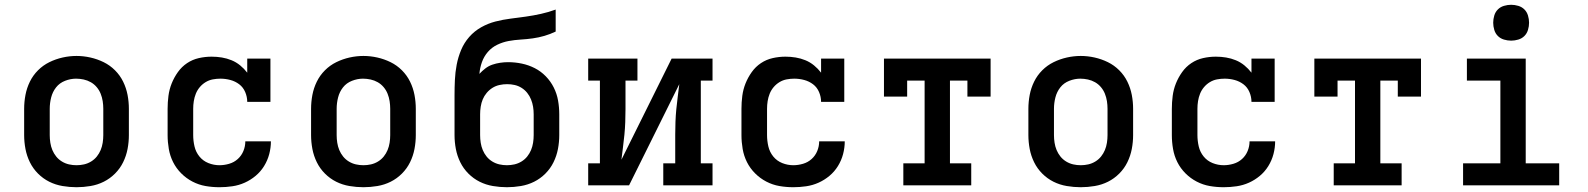

<svg xmlns="http://www.w3.org/2000/svg" viewBox="-20 -775 6640 803"><path d="M300 8Q271 8 241.5 3Q212 -2 186 -15Q160 -28 139 -49Q118 -70 105 -96.5Q92 -123 86.5 -152Q81 -181 81 -210V-320Q81 -349 86.5 -378Q92 -407 105 -433.5Q118 -460 139 -481Q160 -502 186.5 -515Q213 -528 242 -534.5Q271 -541 300 -541Q329 -541 358 -534.5Q387 -528 413.5 -515Q440 -502 461 -481Q482 -460 495 -433.5Q508 -407 513.5 -378Q519 -349 519 -320V-210Q519 -181 513.5 -152Q508 -123 495 -96.5Q482 -70 461 -49Q440 -28 414 -15Q388 -2 358.5 3Q329 8 300 8ZM300 -84Q316 -84 331.5 -87.5Q347 -91 361 -99.5Q375 -108 385 -120.5Q395 -133 401 -147.5Q407 -162 409.5 -178Q412 -194 412 -210V-320Q412 -336 409.5 -352Q407 -368 401 -383Q395 -398 384.5 -410.5Q374 -423 360 -431Q346 -439 330 -442.5Q314 -446 298 -446Q275 -446 252 -437Q229 -428 214.5 -409.5Q200 -391 194 -367.5Q188 -344 188 -320V-210Q188 -194 190.5 -178Q193 -162 199 -147.5Q205 -133 215 -120.5Q225 -108 239 -99.5Q253 -91 268.5 -87.5Q284 -84 300 -84Z M898 8Q868 8 839.5 3Q811 -2 785 -15.5Q759 -29 738 -50Q717 -71 704 -97Q691 -123 686 -152Q681 -181 681 -210V-320Q681 -347 684.5 -374Q688 -401 698 -426Q708 -451 724 -473.5Q740 -496 762.5 -511Q785 -526 811.5 -532Q838 -538 865 -538Q887 -538 908 -534.5Q929 -531 948.5 -523Q968 -515 984.5 -501.5Q1001 -488 1014 -471V-530H1111V-349H1014Q1014 -370 1005.5 -390Q997 -410 980.5 -422.5Q964 -435 943.5 -440.5Q923 -446 902 -446Q886 -446 870 -443Q854 -440 840 -431.5Q826 -423 815.5 -410.5Q805 -398 799 -383Q793 -368 790.5 -352Q788 -336 788 -320V-210Q788 -186 793.5 -162.5Q799 -139 814 -120.5Q829 -102 851.5 -93Q874 -84 898 -84Q918 -84 938.5 -90Q959 -96 974.5 -110Q990 -124 998 -143.5Q1006 -163 1006 -184Q1006 -184 1006 -184Q1006 -184 1006 -184H1113Q1113 -184 1113 -184Q1113 -184 1113 -184Q1113 -157 1106 -130.5Q1099 -104 1084.5 -80.5Q1070 -57 1049 -39.5Q1028 -22 1003.5 -11Q979 0 952 4Q925 8 898 8Z M1500 8Q1471 8 1441.5 3Q1412 -2 1386 -15Q1360 -28 1339 -49Q1318 -70 1305 -96.5Q1292 -123 1286.5 -152Q1281 -181 1281 -210V-320Q1281 -349 1286.5 -378Q1292 -407 1305 -433.5Q1318 -460 1339 -481Q1360 -502 1386.5 -515Q1413 -528 1442 -534.5Q1471 -541 1500 -541Q1529 -541 1558 -534.5Q1587 -528 1613.5 -515Q1640 -502 1661 -481Q1682 -460 1695 -433.5Q1708 -407 1713.5 -378Q1719 -349 1719 -320V-210Q1719 -181 1713.5 -152Q1708 -123 1695 -96.5Q1682 -70 1661 -49Q1640 -28 1614 -15Q1588 -2 1558.5 3Q1529 8 1500 8ZM1500 -84Q1516 -84 1531.5 -87.5Q1547 -91 1561 -99.5Q1575 -108 1585 -120.5Q1595 -133 1601 -147.5Q1607 -162 1609.5 -178Q1612 -194 1612 -210V-320Q1612 -336 1609.5 -352Q1607 -368 1601 -383Q1595 -398 1584.5 -410.5Q1574 -423 1560 -431Q1546 -439 1530 -442.5Q1514 -446 1498 -446Q1475 -446 1452 -437Q1429 -428 1414.5 -409.5Q1400 -391 1394 -367.5Q1388 -344 1388 -320V-210Q1388 -194 1390.5 -178Q1393 -162 1399 -147.5Q1405 -133 1415 -120.5Q1425 -108 1439 -99.5Q1453 -91 1468.5 -87.5Q1484 -84 1500 -84Z M2100 8Q2071 8 2041.5 3Q2012 -2 1986 -15Q1960 -28 1939 -49Q1918 -70 1905 -96.5Q1892 -123 1886.5 -152Q1881 -181 1881 -210V-297Q1881 -304 1881 -311.5Q1881 -319 1881 -327V-347Q1881 -354 1881 -361.5Q1881 -369 1881 -377Q1881 -409 1882.5 -441Q1884 -473 1890 -504.5Q1896 -536 1908.5 -566Q1921 -596 1942.5 -620.5Q1964 -645 1992.5 -661Q2021 -677 2052 -685Q2083 -693 2115 -697Q2147 -701 2179 -705.5Q2211 -710 2242.5 -717Q2274 -724 2304 -735V-643Q2281 -632 2257 -625Q2233 -618 2208 -614.5Q2183 -611 2157.5 -609.5Q2132 -608 2107.5 -603.5Q2083 -599 2060 -588Q2037 -577 2020.5 -558Q2004 -539 1995.5 -515Q1987 -491 1985 -466Q1996 -478 2009.5 -488.5Q2023 -499 2039 -504.5Q2055 -510 2072 -512.5Q2089 -515 2105 -515Q2134 -515 2162.5 -509Q2191 -503 2216.5 -490Q2242 -477 2262.5 -456Q2283 -435 2296 -409Q2309 -383 2314 -354.5Q2319 -326 2319 -297V-210Q2319 -181 2313.5 -152Q2308 -123 2295 -96.5Q2282 -70 2261 -49Q2240 -28 2214 -15Q2188 -2 2158.5 3Q2129 8 2100 8ZM2100 -84Q2116 -84 2131.5 -87.5Q2147 -91 2161 -99.5Q2175 -108 2185 -120.5Q2195 -133 2201 -147.5Q2207 -162 2209.5 -178Q2212 -194 2212 -210V-297Q2212 -313 2209.5 -328.5Q2207 -344 2201 -359Q2195 -374 2185 -386.5Q2175 -399 2161.5 -407.5Q2148 -416 2132.5 -419.5Q2117 -423 2101 -423Q2085 -423 2069 -419.5Q2053 -416 2039.5 -407.5Q2026 -399 2015.5 -386.5Q2005 -374 1999 -359.5Q1993 -345 1990.5 -329Q1988 -313 1988 -297V-210Q1988 -194 1990.5 -178Q1993 -162 1999 -147.5Q2005 -133 2015 -120.5Q2025 -108 2039 -99.5Q2053 -91 2068.5 -87.5Q2084 -84 2100 -84Z M2440 0V-92H2489V-438H2440V-530H2646V-438H2596V-318Q2596 -291 2595 -264.5Q2594 -238 2591.5 -212Q2589 -186 2585.5 -159.5Q2582 -133 2579 -107L2789 -530H2960V-438H2911V-92H2960V0H2754V-92H2804V-212Q2804 -239 2805 -265.5Q2806 -292 2808.5 -318Q2811 -344 2814.5 -370.5Q2818 -397 2821 -423L2611 0Z M3298 8Q3268 8 3239.5 3Q3211 -2 3185 -15.5Q3159 -29 3138 -50Q3117 -71 3104 -97Q3091 -123 3086 -152Q3081 -181 3081 -210V-320Q3081 -347 3084.5 -374Q3088 -401 3098 -426Q3108 -451 3124 -473.5Q3140 -496 3162.5 -511Q3185 -526 3211.5 -532Q3238 -538 3265 -538Q3287 -538 3308 -534.5Q3329 -531 3348.5 -523Q3368 -515 3384.5 -501.5Q3401 -488 3414 -471V-530H3511V-349H3414Q3414 -370 3405.5 -390Q3397 -410 3380.5 -422.5Q3364 -435 3343.5 -440.5Q3323 -446 3302 -446Q3286 -446 3270 -443Q3254 -440 3240 -431.5Q3226 -423 3215.5 -410.5Q3205 -398 3199 -383Q3193 -368 3190.5 -352Q3188 -336 3188 -320V-210Q3188 -186 3193.5 -162.5Q3199 -139 3214 -120.5Q3229 -102 3251.5 -93Q3274 -84 3298 -84Q3318 -84 3338.5 -90Q3359 -96 3374.5 -110Q3390 -124 3398 -143.5Q3406 -163 3406 -184Q3406 -184 3406 -184Q3406 -184 3406 -184H3513Q3513 -184 3513 -184Q3513 -184 3513 -184Q3513 -157 3506 -130.5Q3499 -104 3484.5 -80.5Q3470 -57 3449 -39.5Q3428 -22 3403.5 -11Q3379 0 3352 4Q3325 8 3298 8Z M3758 0V-92H3847V-438H3774V-371H3677V-530H4123V-371H4026V-438H3953V-92H4042V0Z M4500 8Q4471 8 4441.5 3Q4412 -2 4386 -15Q4360 -28 4339 -49Q4318 -70 4305 -96.5Q4292 -123 4286.5 -152Q4281 -181 4281 -210V-320Q4281 -349 4286.5 -378Q4292 -407 4305 -433.5Q4318 -460 4339 -481Q4360 -502 4386.5 -515Q4413 -528 4442 -534.5Q4471 -541 4500 -541Q4529 -541 4558 -534.5Q4587 -528 4613.5 -515Q4640 -502 4661 -481Q4682 -460 4695 -433.5Q4708 -407 4713.5 -378Q4719 -349 4719 -320V-210Q4719 -181 4713.5 -152Q4708 -123 4695 -96.5Q4682 -70 4661 -49Q4640 -28 4614 -15Q4588 -2 4558.5 3Q4529 8 4500 8ZM4500 -84Q4516 -84 4531.5 -87.5Q4547 -91 4561 -99.5Q4575 -108 4585 -120.5Q4595 -133 4601 -147.5Q4607 -162 4609.5 -178Q4612 -194 4612 -210V-320Q4612 -336 4609.5 -352Q4607 -368 4601 -383Q4595 -398 4584.5 -410.5Q4574 -423 4560 -431Q4546 -439 4530 -442.5Q4514 -446 4498 -446Q4475 -446 4452 -437Q4429 -428 4414.5 -409.5Q4400 -391 4394 -367.5Q4388 -344 4388 -320V-210Q4388 -194 4390.5 -178Q4393 -162 4399 -147.5Q4405 -133 4415 -120.5Q4425 -108 4439 -99.5Q4453 -91 4468.5 -87.5Q4484 -84 4500 -84Z M5098 8Q5068 8 5039.5 3Q5011 -2 4985 -15.5Q4959 -29 4938 -50Q4917 -71 4904 -97Q4891 -123 4886 -152Q4881 -181 4881 -210V-320Q4881 -347 4884.5 -374Q4888 -401 4898 -426Q4908 -451 4924 -473.5Q4940 -496 4962.5 -511Q4985 -526 5011.5 -532Q5038 -538 5065 -538Q5087 -538 5108 -534.5Q5129 -531 5148.5 -523Q5168 -515 5184.5 -501.5Q5201 -488 5214 -471V-530H5311V-349H5214Q5214 -370 5205.5 -390Q5197 -410 5180.5 -422.5Q5164 -435 5143.5 -440.5Q5123 -446 5102 -446Q5086 -446 5070 -443Q5054 -440 5040 -431.5Q5026 -423 5015.5 -410.5Q5005 -398 4999 -383Q4993 -368 4990.5 -352Q4988 -336 4988 -320V-210Q4988 -186 4993.5 -162.5Q4999 -139 5014 -120.5Q5029 -102 5051.5 -93Q5074 -84 5098 -84Q5118 -84 5138.5 -90Q5159 -96 5174.5 -110Q5190 -124 5198 -143.5Q5206 -163 5206 -184Q5206 -184 5206 -184Q5206 -184 5206 -184H5313Q5313 -184 5313 -184Q5313 -184 5313 -184Q5313 -157 5306 -130.5Q5299 -104 5284.5 -80.5Q5270 -57 5249 -39.5Q5228 -22 5203.5 -11Q5179 0 5152 4Q5125 8 5098 8Z M5558 0V-92H5647V-438H5574V-371H5477V-530H5923V-371H5826V-438H5753V-92H5842V0Z M6099 0V-92H6255V-438H6115V-530H6361V-92H6501V0ZM6300 -605Q6285 -605 6270 -609.5Q6255 -614 6244.5 -624.5Q6234 -635 6229.5 -650Q6225 -665 6225 -680Q6225 -695 6229.5 -710Q6234 -725 6244.5 -735.5Q6255 -746 6270 -750.5Q6285 -755 6300 -755Q6315 -755 6330 -750.5Q6345 -746 6355.5 -735.5Q6366 -725 6370.5 -710Q6375 -695 6375 -680Q6375 -665 6370.5 -650Q6366 -635 6355.5 -624.5Q6345 -614 6330 -609.5Q6315 -605 6300 -605Z"/></svg>

Font: Iosevka Slab Semibold Extended
Style: Regular
Weight: 600
Width: 7
Monospace: yes
Designer: Belleve Invis
Foundry: Belleve Invis
Version: Version 11.1.0; ttfautohint (v1.8.3)